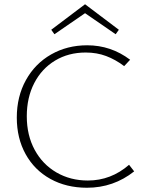

<svg xmlns="http://www.w3.org/2000/svg" viewBox="-20 -877 697 903"><path d="M236 -716 221 -737 380 -857 539 -737 524 -716 380 -815ZM611 -71Q514 6 389 6Q292 6 217 -35.5Q142 -77 100.5 -152Q59 -227 59 -324Q59 -423 102 -500.5Q145 -578 220.5 -621Q296 -664 390 -664Q502 -664 592 -596L564 -566Q523 -597 479 -613.5Q435 -630 383 -630Q302 -630 239 -592Q176 -554 141 -486Q106 -418 106 -330Q106 -241 143 -172.5Q180 -104 245.5 -66Q311 -28 393 -28Q502 -28 587 -102Z"/></svg>

Font: Ysabeau SC Light
Style: Regular
Weight: 300
Designer: Christian Thalmann (Catharsis Fonts)
Version: Version 0.003